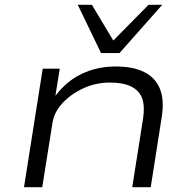

<svg xmlns="http://www.w3.org/2000/svg" viewBox="-20 -780 803 800"><path d="M80 0 158 -494H229L211 -382H212Q257 -442 321 -472.5Q385 -503 462 -503Q535 -503 581.5 -479.5Q628 -456 646.5 -409.5Q665 -363 654 -293L608 0H531L576 -285Q584 -337 572.5 -369.5Q561 -402 527.5 -419Q494 -436 438 -436Q379 -436 327 -412Q275 -388 240.5 -350.5Q206 -313 199 -270L156 0ZM401 -559 304 -760H363L452 -611L599 -760H656L478 -559Z"/></svg>

Font: Nunito Sans 7pt Expanded Light
Style: Italic
Weight: 300
Width: 7
Italic angle: -9°
Designer: Vernon Adams
Foundry: Vernon Adams
Version: Version 3.101;gftools[0.9.27]